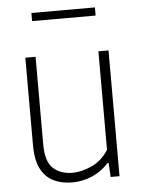

<svg xmlns="http://www.w3.org/2000/svg" viewBox="-53 -771 610 822"><g transform="rotate(-5 252.0 -360.0)"><path d="M224.5 9Q180.5 9 145.8 -7.2Q111 -23.5 90.8 -61.2Q70.5 -99 70.5 -164.5V-540.5H114.5V-164Q114.5 -89.5 146.5 -60.8Q178.5 -32 229.5 -32Q266 -32 310.2 -51.2Q354.5 -70.5 384.5 -117V-540.5H428V0H390L386.5 -60.5H382Q350 -25.5 309 -8.2Q268 9 224.5 9ZM113 -694V-729H386V-694Z"/></g></svg>

Font: Encode Sans Semi Condensed ExtraLight
Style: Regular
Weight: 200
Width: 4
Designer: Multiple Designers
Foundry: Impallari Type
Version: Version 3.000; ttfautohint (v1.8.3) -l 8 -r 50 -G 200 -x 14 